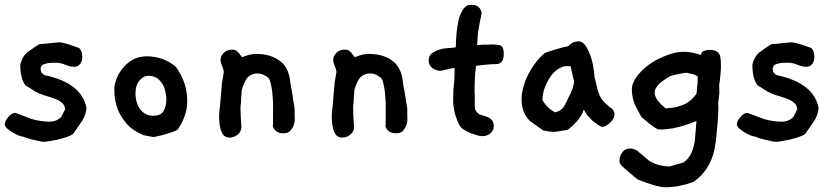

<svg xmlns="http://www.w3.org/2000/svg" viewBox="-30 -570 3525 808"><path d="M334 -115C332 -95 326 -77 314 -59C302 -42 290 -25 278 -7C271 -1 261 3 247 8C233 12 220 16 206 19C193 21 182 23 172 25C162 26 158 27 159 27C153 27 145 26 134 24C124 21 114 19 104 17C94 14 87 12 80 10C74 7 71 6 71 6C65 5 58 4 48 0C39 -4 31 -8 22 -13C14 -19 7 -23 0 -29C-6 -35 -10 -41 -10 -46C-10 -52 -8 -56 -6 -62C-3 -68 1 -73 5 -78C10 -84 14 -87 19 -90C25 -94 30 -95 35 -95L104 -69C117 -65 129 -63 141 -61C154 -59 166 -58 178 -58C190 -58 199 -60 208 -64C218 -69 225 -74 229 -80L244 -110C243 -122 239 -132 230 -138C222 -145 212 -151 199 -155C187 -160 173 -164 159 -168C145 -172 132 -178 120 -184L77 -211C63 -229 56 -257 55 -294C59 -318 69 -336 85 -350C86 -351 90 -353 98 -359C106 -365 119 -374 135 -384C138 -384 146 -385 160 -386C175 -388 195 -390 220 -392C232 -392 259 -384 303 -368C312 -360 316 -348 316 -332C316 -320 314 -311 308 -302C302 -294 294 -289 283 -289C272 -289 260 -291 246 -297C232 -303 219 -306 207 -306C191 -306 176 -306 162 -302C148 -299 141 -292 141 -281C141 -266 148 -257 161 -253C263 -231 321 -185 334 -115Z M718 -25C710 -19 696 -14 676 -8C657 -2 637 3 616 7L575 -1C569 -3 560 -8 546 -15C532 -23 518 -33 504 -48C490 -64 478 -82 467 -106C457 -130 451 -159 451 -193C451 -205 453 -219 459 -235C465 -252 474 -267 485 -281C497 -296 510 -308 527 -318C545 -328 565 -333 587 -333C633 -333 674 -319 710 -289C742 -245 758 -197 758 -143C758 -104 745 -65 718 -25ZM669 -167C666 -193 659 -213 645 -228C632 -244 615 -251 595 -251C582 -251 570 -246 558 -232C546 -219 540 -200 540 -175C540 -165 542 -156 544 -144C547 -133 551 -124 557 -114C563 -105 571 -98 580 -92C590 -86 601 -83 614 -83C636 -83 650 -89 658 -102C666 -116 670 -132 670 -151C670 -154 671 -156 670 -158C670 -161 669 -164 669 -167Z M1210 -111V-103V-82C1211 -72 1211 -61 1208 -50C1206 -40 1201 -31 1194 -22C1188 -14 1178 -9 1164 -9C1138 -9 1123 -20 1118 -40C1119 -44 1119 -48 1119 -53V-70V-99C1119 -117 1120 -135 1118 -155C1117 -175 1115 -193 1111 -211C1108 -229 1103 -241 1096 -245C1081 -256 1067 -261 1055 -261C1039 -261 1027 -257 1015 -247C1004 -237 995 -218 987 -190C987 -181 986 -171 985 -159C985 -147 984 -134 982 -119C982 -108 983 -96 983 -82C984 -68 985 -53 986 -35C986 -23 981 -13 971 -4C961 4 950 9 937 9C927 9 919 6 913 1C907 -5 904 -12 900 -20C897 -29 896 -38 894 -48C893 -58 892 -68 892 -78C892 -86 893 -92 893 -100L896 -124L904 -220L912 -268C911 -276 908 -285 904 -294C900 -304 898 -311 898 -316C898 -328 902 -338 911 -347C921 -357 932 -361 945 -361C955 -361 962 -360 966 -356C971 -352 979 -343 989 -329C1003 -335 1013 -338 1021 -340C1029 -342 1039 -343 1049 -343C1084 -343 1114 -336 1140 -319C1167 -303 1184 -275 1190 -237C1192 -223 1193 -212 1195 -202C1197 -193 1199 -184 1200 -175C1202 -167 1203 -158 1204 -148C1206 -138 1208 -126 1210 -111Z M1684 -111V-103V-82C1685 -72 1685 -61 1682 -50C1680 -40 1675 -31 1668 -22C1662 -14 1652 -9 1638 -9C1612 -9 1597 -20 1592 -40C1593 -44 1593 -48 1593 -53V-70V-99C1593 -117 1594 -135 1592 -155C1591 -175 1589 -193 1585 -211C1582 -229 1577 -241 1570 -245C1555 -256 1541 -261 1529 -261C1513 -261 1501 -257 1489 -247C1478 -237 1469 -218 1461 -190C1461 -181 1460 -171 1459 -159C1459 -147 1458 -134 1456 -119C1456 -108 1457 -96 1457 -82C1458 -68 1459 -53 1460 -35C1460 -23 1455 -13 1445 -4C1435 4 1424 9 1411 9C1401 9 1393 6 1387 1C1381 -5 1378 -12 1374 -20C1371 -29 1370 -38 1368 -48C1367 -58 1366 -68 1366 -78C1366 -86 1367 -92 1367 -100L1370 -124L1378 -220L1386 -268C1385 -276 1382 -285 1378 -294C1374 -304 1372 -311 1372 -316C1372 -328 1376 -338 1385 -347C1395 -357 1406 -361 1419 -361C1429 -361 1436 -360 1440 -356C1445 -352 1453 -343 1463 -329C1477 -335 1487 -338 1495 -340C1503 -342 1513 -343 1523 -343C1558 -343 1588 -336 1614 -319C1641 -303 1658 -275 1664 -237C1666 -223 1667 -212 1669 -202C1671 -193 1673 -184 1674 -175C1676 -167 1677 -158 1678 -148C1680 -138 1682 -126 1684 -111Z M2079 -377C2087 -371 2090 -360 2090 -344C2090 -315 2079 -300 2057 -300H2053C2043 -300 2032 -300 2018 -298C2005 -297 1990 -295 1973 -293C1972 -283 1971 -269 1969 -251C1968 -233 1967 -212 1967 -187V-181C1968 -179 1968 -177 1968 -174V-128C1968 -118 1969 -110 1973 -103C1977 -97 1982 -92 1987 -89L2015 -80C2037 -73 2048 -60 2048 -40C2048 -29 2045 -19 2035 -10C2026 -2 2014 3 2000 3C1996 3 1990 2 1980 0C1970 -3 1961 -6 1950 -10C1940 -14 1931 -19 1921 -25C1912 -31 1906 -38 1902 -45C1895 -61 1889 -76 1884 -93C1880 -111 1877 -129 1877 -147C1877 -168 1878 -183 1878 -191C1879 -200 1880 -208 1880 -214C1881 -221 1882 -229 1882 -238C1883 -248 1883 -263 1883 -284C1871 -283 1852 -279 1827 -272C1813 -272 1801 -275 1790 -283C1780 -291 1774 -302 1774 -314C1774 -324 1776 -332 1782 -340C1788 -348 1800 -355 1818 -361C1824 -363 1829 -365 1834 -365C1840 -366 1844 -367 1849 -367C1855 -368 1860 -368 1866 -368C1872 -369 1880 -370 1888 -371C1889 -388 1889 -406 1891 -427C1893 -449 1896 -468 1900 -486C1905 -504 1911 -519 1919 -531C1928 -544 1939 -550 1953 -550C1977 -550 1992 -539 1997 -517C1997 -517 1997 -513 1995 -504C1993 -496 1991 -486 1989 -476C1987 -466 1986 -457 1984 -447C1982 -438 1981 -432 1981 -429L1978 -380C1983 -381 1987 -381 1991 -381C1995 -382 2000 -382 2004 -382H2013H2026C2030 -383 2034 -383 2037 -383C2057 -383 2071 -381 2079 -377Z M2538 -118C2550 -110 2556 -101 2556 -89C2556 -83 2555 -78 2551 -71C2548 -65 2544 -60 2538 -54C2533 -49 2527 -45 2521 -41C2515 -38 2509 -36 2503 -36C2498 -38 2492 -41 2484 -46C2477 -52 2470 -57 2462 -63C2455 -70 2449 -77 2442 -85C2436 -93 2431 -101 2427 -109L2420 -92C2408 -68 2388 -46 2360 -24C2327 -18 2308 -15 2302 -15C2290 -15 2274 -17 2256 -21L2201 -60C2177 -83 2165 -114 2165 -153C2165 -167 2167 -182 2171 -199C2176 -217 2182 -234 2190 -251C2199 -269 2209 -286 2221 -302C2233 -319 2247 -334 2263 -347C2283 -355 2301 -360 2319 -365C2337 -371 2351 -374 2360 -375C2373 -389 2388 -396 2405 -396C2415 -396 2423 -392 2431 -382C2439 -372 2445 -360 2451 -345C2457 -331 2462 -315 2465 -297C2469 -279 2471 -262 2472 -246L2485 -193C2489 -177 2495 -162 2504 -150C2514 -138 2525 -128 2538 -118ZM2386 -229C2385 -230 2380 -251 2371 -292H2356C2350 -292 2343 -291 2333 -287C2324 -283 2315 -278 2304 -268C2294 -259 2284 -245 2274 -227C2260 -201 2253 -175 2253 -149C2265 -127 2282 -110 2306 -97C2314 -99 2319 -102 2324 -104C2330 -107 2334 -111 2338 -115C2342 -120 2345 -125 2349 -132C2353 -140 2358 -149 2362 -159C2371 -175 2376 -187 2380 -199C2384 -211 2386 -221 2386 -229Z M3001 -332C3003 -323 3004 -311 3004 -297C3004 -286 3004 -274 3002 -258C3001 -243 2999 -226 2996 -208C2997 -206 2997 -204 2997 -201V-192C2997 -185 2998 -177 2996 -167C2995 -157 2994 -146 2992 -133C2993 -130 2993 -127 2993 -123V-111C2993 -96 2992 -77 2990 -54C2988 -32 2986 -5 2982 27C2973 104 2941 160 2887 196C2868 203 2850 208 2830 212C2811 216 2792 218 2772 218C2747 218 2707 207 2653 185L2603 143C2593 135 2587 128 2583 124C2579 119 2577 113 2577 107C2577 93 2581 81 2589 71C2597 60 2608 55 2621 55C2630 55 2640 57 2650 63L2700 105C2724 121 2751 129 2781 130C2785 130 2789 131 2794 129C2800 127 2806 125 2813 123L2846 114C2870 98 2886 70 2893 29C2894 23 2895 15 2895 7C2897 -9 2899 -32 2901 -61C2899 -60 2893 -58 2883 -54C2874 -50 2863 -47 2849 -42C2835 -38 2820 -34 2802 -30C2784 -27 2766 -25 2746 -25C2743 -25 2740 -25 2736 -27C2732 -29 2727 -32 2721 -36C2715 -40 2709 -46 2700 -52C2692 -59 2681 -68 2669 -78L2645 -123C2639 -135 2636 -145 2633 -157C2631 -169 2629 -181 2629 -192C2629 -211 2636 -229 2650 -248C2665 -268 2682 -285 2704 -300C2726 -316 2750 -327 2775 -337C2801 -347 2824 -352 2845 -352C2855 -352 2864 -352 2874 -350C2884 -349 2899 -345 2919 -339L2924 -351C2933 -357 2944 -360 2956 -360C2982 -360 2997 -351 3001 -332ZM2906 -248C2900 -253 2893 -256 2884 -258C2876 -260 2867 -262 2859 -264C2851 -263 2841 -262 2829 -259C2818 -257 2805 -254 2791 -250C2747 -225 2725 -202 2725 -181C2725 -170 2729 -160 2737 -148C2745 -137 2757 -126 2771 -114C2781 -115 2792 -115 2803 -117C2815 -119 2826 -122 2837 -126C2849 -130 2860 -135 2870 -143C2881 -151 2891 -162 2901 -175C2903 -187 2903 -197 2904 -207C2906 -217 2906 -227 2906 -236Z M3415 -115C3413 -95 3407 -77 3395 -59C3383 -42 3371 -25 3359 -7C3352 -1 3342 3 3328 8C3314 12 3301 16 3287 19C3274 21 3263 23 3253 25C3243 26 3239 27 3240 27C3234 27 3226 26 3215 24C3205 21 3195 19 3185 17C3175 14 3168 12 3161 10C3155 7 3152 6 3152 6C3146 5 3139 4 3129 0C3120 -4 3112 -8 3103 -13C3095 -19 3088 -23 3081 -29C3075 -35 3071 -41 3071 -46C3071 -52 3073 -56 3075 -62C3078 -68 3082 -73 3086 -78C3091 -84 3095 -87 3100 -90C3106 -94 3111 -95 3116 -95L3185 -69C3198 -65 3210 -63 3222 -61C3235 -59 3247 -58 3259 -58C3271 -58 3280 -60 3289 -64C3299 -69 3306 -74 3310 -80L3325 -110C3324 -122 3320 -132 3311 -138C3303 -145 3293 -151 3280 -155C3268 -160 3254 -164 3240 -168C3226 -172 3213 -178 3201 -184L3158 -211C3144 -229 3137 -257 3136 -294C3140 -318 3150 -336 3166 -350C3167 -351 3171 -353 3179 -359C3187 -365 3200 -374 3216 -384C3219 -384 3227 -385 3241 -386C3256 -388 3276 -390 3301 -392C3313 -392 3340 -384 3384 -368C3393 -360 3397 -348 3397 -332C3397 -320 3395 -311 3389 -302C3383 -294 3375 -289 3364 -289C3353 -289 3341 -291 3327 -297C3313 -303 3300 -306 3288 -306C3272 -306 3257 -306 3243 -302C3229 -299 3222 -292 3222 -281C3222 -266 3229 -257 3242 -253C3344 -231 3402 -185 3415 -115Z"/></svg>

Font: Gaegu
Style: Bold
Weight: 700
Designer: JIKJI
Foundry: JIKJI
Version: Version 1.00